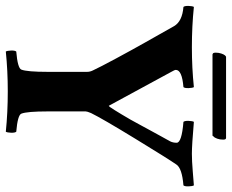

<svg xmlns="http://www.w3.org/2000/svg" viewBox="-90 -709 802 664"><g transform="rotate(90 311.0 -377.0)"><path d="M161.1 -721.7Q161.1 -732.4 164.1 -741.2Q167 -750 170.4 -753.9Q173.8 -757.8 175.8 -757.8H456.1Q461.9 -757.8 461.9 -748Q461.9 -736.3 458.5 -727.1Q455.1 -717.8 451.2 -714.8L448.2 -710.9H167Q167 -710.9 163.1 -712.9Q161.1 -715.8 161.1 -721.7ZM227.5 -141.6V-277.3Q227.5 -287.1 222.7 -296.9Q211.9 -320.3 181.2 -377.4Q150.4 -434.6 125 -479.5L99.6 -524.4Q83 -554.7 69.3 -578.1Q52.7 -606.4 2.9 -610.4Q-1 -615.2 -0.5 -628.4Q0 -641.6 2.9 -646.5Q69.3 -639.6 142.6 -639.6Q213.9 -639.6 280.3 -646.5Q283.2 -641.6 283.7 -628.4Q284.2 -615.2 280.3 -610.4Q220.7 -605.5 220.7 -584Q220.7 -580.1 227.5 -568.4L344.7 -352.5Q345.7 -351.6 349.6 -356.9Q353.5 -362.3 359.9 -372.6Q366.2 -382.8 374.5 -396.5Q382.8 -410.2 392.6 -427.2Q402.3 -444.3 411.6 -461.9Q420.9 -479.5 431.2 -498Q441.4 -516.6 450.2 -532.7Q459 -548.8 467.8 -564.5Q472.7 -574.2 472.7 -586.9Q472.7 -604.5 400.4 -610.4Q396.5 -615.2 397 -628.4Q397.5 -641.6 400.4 -646.5Q480.5 -639.6 510.7 -639.6Q535.2 -639.6 571.3 -642.6Q607.4 -645.5 620.1 -646.5Q623 -641.6 623.5 -628.4Q624 -615.2 620.1 -610.4Q560.5 -605.5 547.9 -585.9Q528.3 -557.6 458.5 -443.4Q388.7 -329.1 370.1 -291Q364.3 -277.3 364.3 -272.5V-141.6Q364.3 -69.3 372.1 -49.8Q377 -37.1 434.6 -32.2Q438.5 -27.3 438 -14.2Q437.5 -1 434.6 3.9Q368.2 -2.9 294.9 -2.9Q223.6 -2.9 157.2 3.9Q154.3 -1 153.8 -14.2Q153.3 -27.3 157.2 -32.2Q214.8 -37.1 219.7 -49.8Q227.5 -69.3 227.5 -141.6Z"/></g></svg>

Font: Crimson
Style: Bold
Weight: 700
Version: Version 0.8 ; ttfautohint (v1.00) -l 8 -r 50 -G 200 -x 14 -D